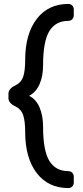

<svg xmlns="http://www.w3.org/2000/svg" viewBox="-20 -796 420 976"><path d="M355 101V133Q355 144 347 152Q339 160 328 160Q225 160 166.5 83.5Q108 7 108 -125Q108 -181 97.5 -211.5Q87 -242 55 -257Q40 -264 31.5 -274.5Q23 -285 23 -297V-320Q23 -332 31.5 -342.5Q40 -353 55 -360Q87 -375 97.5 -405Q108 -435 108 -491Q108 -623 166.5 -699.5Q225 -776 328 -776Q339 -776 347 -768Q355 -760 355 -749V-717Q355 -706 347 -698Q339 -690 328 -690Q263 -690 231 -638Q199 -586 199 -465Q199 -409 181 -368Q163 -327 128 -309Q163 -292 181 -250Q199 -208 199 -151Q199 -30 231 22Q263 74 328 74Q339 74 347 82Q355 90 355 101Z"/></svg>

Font: Hezaedrus
Style: Regular
Weight: 400
Designer: Hubert & Fischer
Foundry: Hubert & Fischer
Version: Version 1.10;September 3, 2019;FontCreator 11.5.0.2425 64-bi